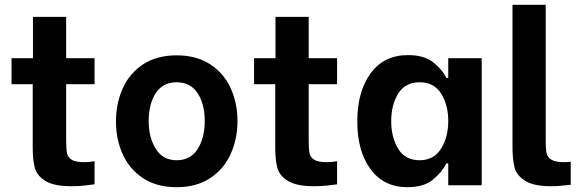

<svg xmlns="http://www.w3.org/2000/svg" viewBox="-20 -770 2427 798"><path d="M117 -528V-700H255V-528H373V-420H255V-185Q255 -150 258.5 -133Q262 -116 278 -106Q294 -96 330 -96Q351 -96 373 -100V-4Q362 -2 333.5 1Q305 4 278 4Q205 4 169.5 -17.5Q134 -39 125 -71.5Q116 -104 116 -155V-420H28V-528Z M462 -265Q462 -339 489.5 -401.5Q517 -464 574 -502Q631 -540 714 -540Q797 -540 854 -502.5Q911 -465 939 -403Q967 -341 967 -267Q967 -193 939 -130.5Q911 -68 854 -30Q797 8 714 8Q631 8 574.5 -29.5Q518 -67 490 -129Q462 -191 462 -265ZM628 -151Q657 -104 714 -104Q772 -104 801.5 -150.5Q831 -197 831 -267Q831 -337 801.5 -382.5Q772 -428 714 -428Q656 -428 627 -382.5Q598 -337 598 -267Q598 -197 628 -151Z M1125 -528V-700H1263V-528H1381V-420H1263V-185Q1263 -150 1266.5 -133Q1270 -116 1286 -106Q1302 -96 1338 -96Q1359 -96 1381 -100V-4Q1370 -2 1341.5 1Q1313 4 1286 4Q1213 4 1177.5 -17.5Q1142 -39 1133 -71.5Q1124 -104 1124 -155V-420H1036V-528Z M1521 -466Q1576 -541 1676 -541Q1743 -541 1781 -510.5Q1819 -480 1835 -446H1843V-528H1982V0H1843V-91H1835Q1817 -54 1779 -23Q1741 8 1673 8Q1575 8 1520 -67Q1465 -142 1465 -265Q1465 -390 1521 -466ZM1606 -267Q1606 -199 1635 -151.5Q1664 -104 1724 -104Q1783 -104 1813 -152Q1843 -200 1843 -267Q1843 -334 1813.5 -381Q1784 -428 1724 -428Q1664 -428 1635 -381Q1606 -334 1606 -267Z M2110 -750H2248V-188Q2248 -152 2251.5 -134.5Q2255 -117 2271.5 -106.5Q2288 -96 2324 -96Q2336 -96 2352 -98V-2Q2301 4 2272 4Q2198 4 2162.5 -18.5Q2127 -41 2118.5 -74.5Q2110 -108 2110 -160Z"/></svg>

Font: Lopes Sans
Style: Bold
Weight: 700
Designer: Gabriel Lam, Diego Maldonado
Foundry: TypeRant, Foresti Design
Version: Version 4.000